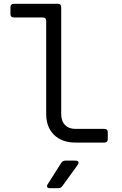

<svg xmlns="http://www.w3.org/2000/svg" viewBox="-20 -750 640 1010"><path d="M377 0Q306 0 264.5 -40.5Q223 -81 223 -150V-640Q223 -658 205 -658H53Q35 -658 35 -676V-712Q35 -730 53 -730H284Q302 -730 302 -712V-150Q302 -113 322 -92.5Q342 -72 377 -72H529Q547 -72 547 -54V-18Q547 0 529 0ZM242 240Q232 240 228.5 234Q225 228 231 219L302 107Q310 95 324 95H378Q389 95 392 101.5Q395 108 389 117L308 229Q300 240 286 240Z"/></svg>

Font: Pitagon Sans Mono Light
Style: Regular
Weight: 300
Monospace: yes
Designer: Travis Tran
Foundry: Pitagon
Version: Version 1.001; ttfautohint (v1.8.4.7-5d5b);gftools[0.9.26]